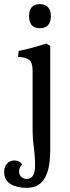

<svg xmlns="http://www.w3.org/2000/svg" viewBox="-62 -689 337 925"><path d="M-42 139Q-42 116 -28.5 100Q-15 84 6 84Q33 84 45 104Q38 109 34 118Q30 127 30 137Q30 152 40 162.5Q50 173 67 173Q107 173 107 108Q107 83 105 60Q103 37 102 29Q95 -17 95 -73V-349Q95 -386 79.5 -399.5Q64 -413 25 -415L28 -444Q79 -453 161 -479L180 -468V33Q180 136 147 179Q120 216 66 216Q19 216 -11.5 197.5Q-42 179 -42 139ZM78 -611Q78 -669 130 -669Q156 -669 169.5 -654Q183 -639 183 -611Q183 -583 169.5 -568Q156 -553 130 -553Q78 -553 78 -611Z"/></svg>

Font: Caladea
Style: Regular
Weight: 400
Designer: Carolina Giovagnoli and Andres Torresi
Foundry: Carolina Giovagnoli & Andres Torresi
Version: Version 1.001